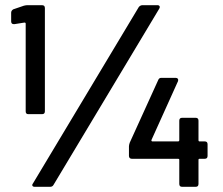

<svg xmlns="http://www.w3.org/2000/svg" viewBox="-20 -720 858 740"><path d="M79 -291V-629Q79 -633 74 -633L36 -627H33Q23 -627 23 -638V-671Q23 -679 31 -684L72 -698Q80 -700 85 -700H142Q153 -700 153 -689V-291Q153 -280 142 -280H89Q79 -280 79 -291ZM107 -13 515 -693Q521 -700 529 -700H587Q593 -700 595 -696Q597 -692 594 -687L186 -7Q182 0 173 0H114Q107 0 105 -4Q103 -8 107 -13ZM671 -11V-104Q671 -108 666 -108H488Q483 -108 480 -111Q477 -114 477 -119V-156Q477 -161 480 -170L590 -412Q593 -420 602 -420H657Q663 -420 665.5 -416Q668 -412 666 -407L564 -181Q563 -179 564 -177Q565 -175 567 -175H666Q671 -175 671 -180V-255Q671 -266 682 -266H734Q745 -266 745 -255V-180Q745 -175 749 -175H769Q780 -175 780 -164V-119Q780 -108 769 -108H749Q745 -108 745 -104V-11Q745 0 734 0H682Q671 0 671 -11Z"/></svg>

Font: Barlow GEO Semi Bold
Style: Regular
Weight: 600
Designer: Jeremy Tribby
Foundry: Tribby Type
Version: Version 1.408